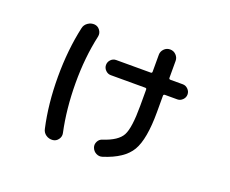

<svg xmlns="http://www.w3.org/2000/svg" viewBox="-109 -795 1218 1016"><g transform="rotate(20 500.0 -286.5)"><path d="M440.4 -382.8Q423.8 -382.8 411.1 -395.5Q398.4 -408.2 398.4 -425.3Q398.4 -442.4 410.6 -455.1Q422.9 -467.8 440.4 -467.8H634.8Q642.6 -467.8 642.6 -475.6V-571.3Q642.6 -589.8 656.2 -604Q669.9 -618.2 689.9 -618.2Q710 -618.2 723.6 -604Q737.3 -589.8 737.3 -571.3V-475.6Q737.3 -467.8 746.1 -467.8H815.4Q832 -467.8 844.7 -455.1Q857.4 -442.4 857.4 -425.3Q857.4 -408.2 844.7 -395.5Q832 -382.8 815.4 -382.8H746.1Q737.3 -382.8 737.3 -375V-283.2Q737.3 -129.9 698.2 -63.5Q659.2 2.9 546.9 38.1Q529.3 43.9 512.2 35.2Q495.1 26.4 488.3 7.8Q482.4 -8.8 490.7 -25.4Q499 -42 515.6 -46.9Q596.7 -73.2 619.6 -116.2Q642.6 -159.2 642.6 -283.2V-375Q642.6 -382.8 634.8 -382.8ZM269.5 44.9Q248 46.9 231 35.2Q213.9 23.4 210 2.9Q180.7 -127.9 180.7 -279.8Q180.7 -431.6 210 -563.5Q213.9 -583 231.4 -595.2Q249 -607.4 269.5 -605.5Q288.1 -603.5 299.8 -587.4Q311.5 -571.3 307.6 -551.8Q279.3 -424.8 279.8 -279.8Q280.3 -134.8 307.6 -7.8Q311.5 10.7 299.8 26.9Q288.1 43 269.5 44.9Z"/></g></svg>

Font: Rounded Mgen+ 1m medium
Style: Regular
Weight: 500
Designer: [Source Han Sans]
Ryoko NISHIZUKA  (kana & ideographs); Paul D. Hunt (Latin, Greek & Cyrillic); Wenlong ZHANG  (bopomofo
Version: Version 1.059.20150602